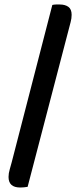

<svg xmlns="http://www.w3.org/2000/svg" viewBox="-20 -727 355 855"><path d="M103 105Q86 108 70 108Q18 108 18 61Q18 45 23.5 26.5Q29 8 32 -4L213 -705Q222 -707 230 -707Q238 -707 246 -707Q270 -707 284.5 -696.5Q299 -686 299 -661Q299 -645 294.5 -628.5Q290 -612 286 -596Z"/></svg>

Font: Baloo 2 Latin Medium
Style: Regular
Weight: 500
Designer: Sarang Kulkarni and Ek Type
Foundry: Ek Type
Version: Version 1.001